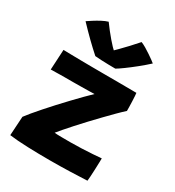

<svg xmlns="http://www.w3.org/2000/svg" viewBox="-185 -878 906 993"><g transform="rotate(30 268.5 -381.5)"><path d="M486.5 -1.5Q447 0.5 387 2.5Q327 4.5 262.5 4.5Q196 4.5 132 2.2Q68 0 23 -6L30 -119.5Q40.5 -134 58.5 -155.5Q76.5 -177 99.8 -203.5Q123 -230 149 -258.2Q175 -286.5 201.2 -314Q227.5 -341.5 251.2 -365.8Q275 -390 294 -408Q285 -407.5 264.5 -407.2Q244 -407 218.2 -406.5Q192.5 -406 166.8 -406Q141 -406 120.5 -406Q107 -406 92.5 -405.8Q78 -405.5 65.8 -405.2Q53.5 -405 45.2 -405Q37 -405 34.5 -404.5L41 -525.5Q57.5 -525 84.8 -524.5Q112 -524 145.2 -523.5Q178.5 -523 212.5 -522.8Q246.5 -522.5 276.5 -522.5Q327.5 -522.5 382.5 -522.2Q437.5 -522 478.5 -521.5Q479.5 -518 480.2 -504Q481 -490 481.8 -472Q482.5 -454 482.8 -438.5Q483 -423 483 -416Q465 -400 440.8 -375.8Q416.5 -351.5 389.5 -323.5Q362.5 -295.5 335.2 -266.5Q308 -237.5 284.2 -211Q260.5 -184.5 242.5 -163.8Q224.5 -143 215.5 -131.5Q227 -130 257 -129.8Q287 -129.5 311 -129.5Q342.5 -129.5 377 -131Q411.5 -132.5 442.2 -134.5Q473 -136.5 493 -138.5Q493 -133 492.5 -114Q492 -95 491 -71.2Q490 -47.5 488.8 -27.8Q487.5 -8 486.5 -1.5ZM370.5 -762.5Q383.5 -757.5 400 -747.8Q416.5 -738 432.8 -727Q449 -716 461 -707.2Q473 -698.5 476 -695.5Q450.5 -672 419.5 -647Q388.5 -622 362 -602.8Q335.5 -583.5 321.5 -575.5Q304.5 -575.5 281.2 -576Q258 -576.5 236 -577.5Q214 -578.5 199.5 -580Q167.5 -608.5 135 -640.2Q102.5 -672 65.5 -711Q77 -719 95 -730.5Q113 -742 133.2 -752.8Q153.5 -763.5 170.5 -768.5Q184 -749.5 199 -730.8Q214 -712 228.2 -695.2Q242.5 -678.5 254 -666.5Q265.5 -654.5 271.5 -649.5H263.5Q270.5 -656 288 -673.8Q305.5 -691.5 327.8 -715.2Q350 -739 370.5 -762.5Z"/></g></svg>

Font: Grandstander Thin
Style: Bold
Weight: 700
Version: Version 1.200